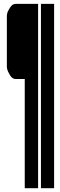

<svg xmlns="http://www.w3.org/2000/svg" viewBox="-20 -778 313 996"><path d="M15.6 -694.3Q15.6 -710.9 25.4 -727.5L33.2 -740.2Q44.9 -757.8 60.5 -757.8H177.7V198.2H108.4V-368.2H60.5Q44.9 -368.2 33.2 -385.7L26.4 -397.5Q15.6 -417 15.6 -432.6ZM192.4 -757.8H260.7V198.2H192.4Z"/></svg>

Font: Vancouver Drive
Style: Bold
Weight: 700
Designer: Valery Zaveryaev
Foundry: Cyreal (www.cyreal.org)
Version: Version 1.01